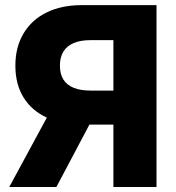

<svg xmlns="http://www.w3.org/2000/svg" viewBox="-20 -748 702 768"><path d="M606 0H433.6V-587.4H341.8Q302.2 -587.4 274.9 -575.9Q247.6 -564.5 233.6 -541.7Q219.7 -519 219.7 -485.4Q219.7 -451.7 233.6 -429.7Q247.6 -407.7 274.9 -396.7Q302.2 -385.7 341.8 -385.7H502.4V-249.5H313.5Q229.5 -249.5 168.5 -277.1Q107.4 -304.7 74.5 -357.7Q41.5 -410.6 41.5 -485.4Q41.5 -559.6 74 -614Q106.4 -668.5 166 -698Q225.6 -727.5 307.6 -727.5H606ZM205.6 0H17.1L196.8 -332H381.3Z"/></svg>

Font: Inter 16pt ExtraBold
Style: Regular
Weight: 800
Version: Version 4.001;git-66647c0bb